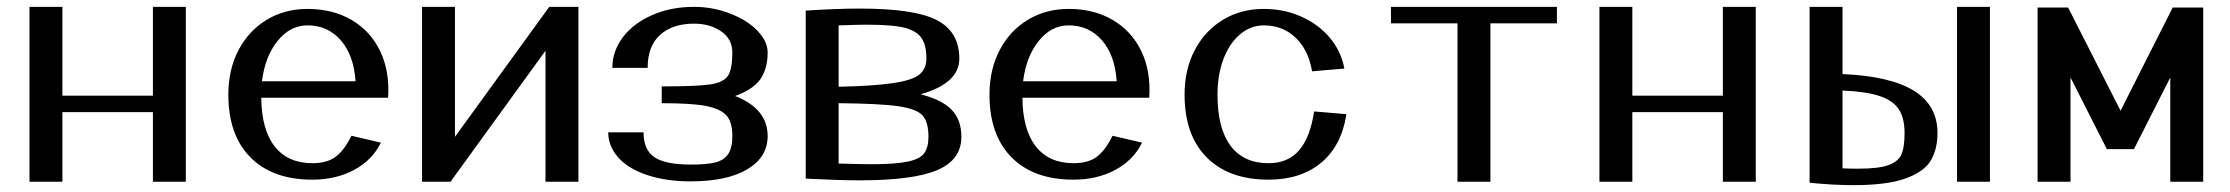

<svg xmlns="http://www.w3.org/2000/svg" viewBox="-20 -530 6504 560"><path d="M426 -251H162V-510H66V0H162V-203H426V0H522V-510H426Z M1017 -293H744Q753 -365 789.5 -410.5Q826 -456 877 -456Q936 -456 974 -412.5Q1012 -369 1017 -293ZM1112 -245Q1117 -322 1089 -380.5Q1061 -439 1006 -471.5Q951 -504 877 -504Q810 -504 757.5 -472Q705 -440 675.5 -383.5Q646 -327 646 -254Q646 -136 710.5 -71Q775 -6 891 -6Q960 -6 1013 -34.5Q1066 -63 1091 -114L1005 -134Q983 -90 958 -72Q933 -54 891 -54Q820 -54 781.5 -102.5Q743 -151 742 -245Z M1307 -131V-510H1211V0H1294L1571 -382V0H1667V-510H1582Z M2219 -133Q2219 -213 2124 -250Q2177 -269 2198 -299.5Q2219 -330 2219 -377Q2219 -409 2189.5 -440Q2160 -471 2109.5 -490.5Q2059 -510 2004 -510Q1936 -510 1881 -485.5Q1826 -461 1796 -420.5Q1766 -380 1766 -332H1869Q1869 -396 1905.5 -428.5Q1942 -461 2004 -461Q2051 -461 2083.5 -438.5Q2116 -416 2116 -377Q2116 -329 2103.5 -309.5Q2091 -290 2053 -284Q2015 -278 1910 -278V-229Q2001 -229 2041.5 -220.5Q2082 -212 2099 -193Q2116 -174 2116 -133Q2116 -99 2104 -81Q2092 -63 2067.5 -56.5Q2043 -50 1994 -50Q1922 -50 1889.5 -71Q1857 -92 1857 -144H1754Q1754 -104 1783 -71Q1812 -38 1867.5 -19.5Q1923 -1 1994 -1Q2101 -1 2160 -36.5Q2219 -72 2219 -133Z M2426 -456Q2486 -458 2506 -458Q2586 -458 2620.5 -448.5Q2655 -439 2668.5 -418Q2682 -397 2682 -359Q2682 -330 2662 -313Q2642 -296 2584 -287.5Q2526 -279 2426 -277ZM2688 -131Q2688 -100 2675.5 -83Q2663 -66 2627 -58.5Q2591 -51 2520 -51Q2498 -51 2426 -53V-229Q2547 -228 2601 -220Q2655 -212 2671.5 -192.5Q2688 -173 2688 -131ZM2665 -255Q2778 -287 2778 -359Q2778 -437 2713 -471Q2648 -505 2488 -505Q2419 -505 2330 -499V-9Q2427 -4 2487 -4Q2644 -4 2714 -34Q2784 -64 2784 -131Q2784 -180 2756 -209.5Q2728 -239 2665 -255Z M3237 -293H2964Q2973 -365 3009.5 -410.5Q3046 -456 3097 -456Q3156 -456 3194 -412.5Q3232 -369 3237 -293ZM3332 -245Q3337 -322 3309 -380.5Q3281 -439 3226 -471.5Q3171 -504 3097 -504Q3030 -504 2977.5 -472Q2925 -440 2895.5 -383.5Q2866 -327 2866 -254Q2866 -136 2930.5 -71Q2995 -6 3111 -6Q3180 -6 3233 -34.5Q3286 -63 3311 -114L3225 -134Q3203 -90 3178 -72Q3153 -54 3111 -54Q3040 -54 3001.5 -102.5Q2963 -151 2962 -245Z M3435 -254Q3435 -136 3499.5 -71Q3564 -6 3680 -6Q3774 -6 3833.5 -55.5Q3893 -105 3907 -197L3813 -205Q3801 -128 3768.5 -91Q3736 -54 3680 -54Q3607 -54 3569 -105Q3531 -156 3531 -254Q3531 -312 3548.5 -358Q3566 -404 3597 -430Q3628 -456 3666 -456Q3721 -456 3758.5 -420.5Q3796 -385 3807 -322L3901 -330Q3892 -380 3859 -419.5Q3826 -459 3775.5 -481.5Q3725 -504 3666 -504Q3599 -504 3546.5 -472Q3494 -440 3464.5 -383.5Q3435 -327 3435 -254Z M4037 -510V-462H4231V0H4327V-462H4521V-510Z M5005 -251H4741V-510H4645V0H4741V-203H5005V0H5101V-510H5005Z M5354 -39V-266Q5423 -263 5462 -250Q5501 -237 5518 -211.5Q5535 -186 5535 -142Q5535 -102 5526.5 -81Q5518 -60 5489.5 -49Q5461 -38 5400 -38Q5371 -38 5354 -39ZM5688 0H5784V-510H5688ZM5354 -314V-510H5258V3Q5327 10 5386 10Q5484 10 5538 -9.5Q5592 -29 5611.5 -62Q5631 -95 5631 -142Q5631 -223 5562 -265.5Q5493 -308 5354 -314Z M6165 -207 6012 -508H5923V0H6019V-304L6125 -95H6204L6310 -304V0H6406V-508H6317Z"/></svg>

Font: LXGW Marker Gothic
Style: Regular
Weight: 400
Version: Version 1.001